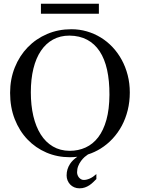

<svg xmlns="http://www.w3.org/2000/svg" viewBox="-20 -836 763 1040"><path d="M502 133.8Q493.7 142.1 484.4 151.1Q475.1 160.2 464.1 167.5Q453.1 174.8 439.9 179.4Q426.8 184.1 410.6 184.1Q395 184.1 382.1 178.5Q369.1 172.9 360.1 163.3Q351.1 153.8 345.9 141.1Q340.8 128.4 340.8 114.3Q340.8 80.1 359.4 51.8Q372.6 31.2 398.9 13.2Q378.9 15.6 357.9 15.6Q290.5 15.6 231.7 -9.5Q172.9 -34.7 128.9 -80.6Q85 -126.5 59.8 -190.7Q34.7 -254.9 34.7 -333Q34.7 -407.2 60.1 -470.5Q85.4 -533.7 130.1 -579.8Q174.8 -626 235.4 -651.9Q295.9 -677.7 366.7 -677.7Q410.2 -677.7 450.4 -666Q490.7 -654.3 525.9 -632.8Q561 -611.3 589.8 -580.6Q618.7 -549.8 639.4 -511.7Q660.2 -473.6 671.6 -429.2Q683.1 -384.8 683.1 -335Q683.1 -285.2 671.9 -239.5Q660.6 -193.8 639.9 -155Q619.1 -116.2 589.8 -84.7Q560.5 -53.2 524.4 -30.8Q492.7 -11.2 456.5 0.5Q448.2 5.9 438.5 14.2Q428.2 23.4 418.9 35.9Q409.7 48.3 403.6 63.7Q397.5 79.1 397.5 97.2Q397.5 104 399.9 111.3Q402.3 118.7 407.2 124.8Q412.1 130.9 418.7 134.8Q425.3 138.7 434.1 138.7Q449.2 138.7 466.8 130.9Q484.4 123 502 106.9ZM572.8 -322.3Q573.2 -397.9 560.1 -457.5Q546.9 -517.1 519.8 -558.1Q492.7 -599.1 451.9 -620.8Q411.1 -642.6 356 -643.1Q306.2 -643.1 267.3 -621.8Q228.5 -600.6 201.7 -560.8Q174.8 -521 160.9 -464.1Q147 -407.2 147 -335.9Q147 -265.6 160.6 -207.5Q174.3 -149.4 200.7 -107.7Q227.1 -65.9 266.4 -42.7Q305.7 -19.5 356.9 -19Q404.3 -19 443.8 -37.1Q483.4 -55.2 512 -92.5Q540.5 -129.9 556.4 -187Q572.3 -244.1 572.8 -322.3ZM201.7 -761.7V-815.9H515.6V-761.7Z"/></svg>

Font: Doulos SIL Phon
Style: Regular
Weight: 400
Designer: Walt Agee, Victor Gaultney, Peter Martin, Debbi Hosken, Becca Hirsbrunner
Foundry: SIL International
Version: Version 5.000